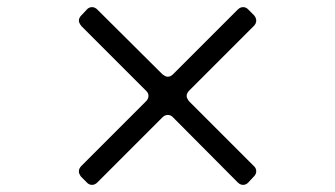

<svg xmlns="http://www.w3.org/2000/svg" viewBox="-20 -630 939 538"><path d="M661 -610Q670 -610 676 -603L692 -587Q698 -580 698 -572Q698 -564 691 -557L510 -376Q503 -369 503 -361Q503 -355 510 -346L691 -165Q698 -159 698 -150Q698 -142 691 -135L676 -119Q670 -112 661 -112Q653 -112 646 -119L465 -301Q459 -308 450 -308Q442 -308 435 -301L253 -119Q246 -112 238 -112Q229 -112 223 -119L207 -135Q201 -143 201 -150Q201 -158 208 -165L389 -346Q396 -353 396 -361Q396 -370 389 -376L208 -557Q201 -566 201 -572Q201 -580 208 -587L223 -603Q229 -610 238 -610Q246 -610 253 -603L435 -422Q444 -415 450 -415Q458 -415 465 -422L646 -603Q653 -610 661 -610Z"/></svg>

Font: Shippori Mincho B1 SemiBold
Style: Regular
Weight: 600
Designer: FONTDASU
Foundry: FONTDASU / Google Inc. / but / Adobe
Version: Version 3.110; ttfautohint (v1.8.3)